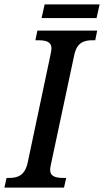

<svg xmlns="http://www.w3.org/2000/svg" viewBox="-39 -853 473 873"><path d="M150 -771H400L414 -833H164ZM-19 0H252L262 -44H251C215 -44 189 -50 189 -81C189 -89 192 -104 195 -117L298 -600C310 -661 344 -670 383 -670H394L403 -714H131L122 -670H133C169 -670 195 -664 195 -633C195 -626 193 -615 190 -601L87 -114C74 -53 39 -44 2 -44H-9Z"/></svg>

Font: Noto Serif Condensed Medium
Style: Italic
Weight: 500
Width: 3
Italic angle: -12°
Designer: Monotype Design Team
Foundry: Monotype Imaging Inc.
Version: Version 2.013